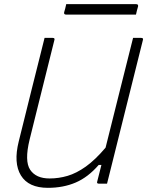

<svg xmlns="http://www.w3.org/2000/svg" viewBox="-20 -882 707 922"><path d="M210 20Q117 20 80.5 -39.5Q44 -99 70 -203Q82 -250 97.5 -313.5Q113 -377 131.5 -450.5Q150 -524 169 -600Q175 -625 181.5 -650Q188 -675 194 -700H233Q245 -700 241 -689Q219 -600 197 -512.5Q175 -425 156 -348Q137 -271 122 -211Q97 -108 125 -66.5Q153 -25 218 -25Q262 -25 304.5 -37.5Q347 -50 392 -82Q437 -114 487 -173Q520 -305 553 -437Q586 -569 619 -700H658Q670 -700 666 -689Q629 -542 592.5 -394.5Q556 -247 519 -100Q513 -75 506.5 -50Q500 -25 494 0H455Q443 0 447 -11Q456 -49 467 -90H454Q403 -31 343.5 -5.5Q284 20 210 20ZM298 -862H634Q645 -862 643 -851Q640 -841 637.5 -831.5Q635 -822 633 -812H297Q286 -812 288 -823Q291 -833 293.5 -842.5Q296 -852 298 -862Z"/></svg>

Font: Recursive Sn Lnr St Lt
Style: Italic
Weight: 300
Italic angle: -15°
Version: Version 1.079;hotconv 1.0.112;makeotfexe 2.5.65598; ttfautoh